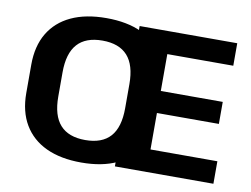

<svg xmlns="http://www.w3.org/2000/svg" viewBox="-77 -821 1234 943"><g transform="rotate(10 539.5 -350.0)"><path d="M381.5 10.1Q278.6 10.1 206.2 -23.7Q133.9 -57.5 95.4 -122.4Q57 -187.2 57 -279.3V-420.7Q57 -513.3 95.4 -577.9Q133.9 -642.5 206.2 -676.3Q278.6 -710.1 381.5 -710.1Q484.9 -710.1 557.5 -676.3Q630.1 -642.5 668.1 -577.9Q706 -513.3 706 -420.7V-279.3Q706 -187.2 668.1 -122.4Q630.1 -57.5 557.5 -23.7Q484.9 10.1 381.5 10.1ZM381.5 -102.1Q465.3 -102.1 506.8 -148.5Q548.2 -194.9 548.2 -289.7V-410.3Q548.2 -505.1 506.5 -551.5Q464.8 -597.9 381.5 -597.9Q298.1 -597.9 256.5 -551.5Q214.8 -505.1 214.8 -410.3V-289.7Q214.8 -194.9 256.5 -148.5Q298.1 -102.1 381.5 -102.1ZM670.9 -112.2H1039.5V0H548.2V-700H1035V-587.8H670.9L706 -674.6V-345.9L670.9 -403.9H1014.9V-294.1H670.9L706 -352.1V-25.4Z"/></g></svg>

Font: Pathway Extreme 8pt Thin
Style: Regular
Weight: 100
Designer: Eduardo Rodriguez Tunni
Foundry: Eduardo Rodriguez Tunni
Version: Version 1.000